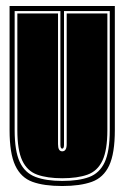

<svg xmlns="http://www.w3.org/2000/svg" viewBox="-20 -611 416 642"><path d="M188 11Q127 11 88.5 -3Q50 -17 31 -57.5Q12 -98 12 -176V-591H364V-176Q364 -98 345 -57.5Q326 -17 287 -3Q248 11 188 11ZM188 -6Q243 -6 278 -19Q313 -32 330 -68.5Q347 -105 347 -176V-574H194V-127Q194 -114 188 -114Q182 -114 182 -127V-574H29V-176Q29 -106 46 -69.5Q63 -33 98.5 -19.5Q134 -6 188 -6ZM188 -15Q138 -15 104.5 -27Q71 -39 54.5 -74Q38 -109 38 -176V-566H174V-129Q174 -105 188 -105Q203 -105 203 -129V-566H339V-176Q339 -109 322.5 -74Q306 -39 272.5 -27Q239 -15 188 -15Z"/></svg>

Font: Alumni Sans Collegiate One SC
Style: Regular
Weight: 400
Designer: Robert E. Leuschke
Foundry: Robert E. Leuschke
Version: Version 1.100